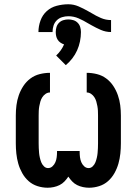

<svg xmlns="http://www.w3.org/2000/svg" viewBox="-20 -871 640 899"><path d="M203 8Q179 8 155.5 0.5Q132 -7 114 -23Q96 -39 84 -60.5Q72 -82 65.5 -105Q59 -128 56.5 -152Q54 -176 54 -200V-330Q54 -354 57 -378Q60 -402 68 -425Q76 -448 89.5 -468.5Q103 -489 122.5 -503.5Q142 -518 166 -524Q190 -530 214 -530V-438Q203 -438 193.5 -431.5Q184 -425 178 -415.5Q172 -406 169 -395.5Q166 -385 164 -374Q162 -363 161.5 -352Q161 -341 161 -330V-200Q161 -189 161.5 -177.5Q162 -166 163 -155Q164 -144 166.5 -133Q169 -122 173 -111.5Q177 -101 185.5 -92.5Q194 -84 205 -84Q217 -84 226 -92.5Q235 -101 239.5 -112Q244 -123 245.5 -135Q247 -147 247 -159V-164H353V-159Q353 -147 354.5 -135Q356 -123 360.5 -112Q365 -101 374 -92.5Q383 -84 395 -84Q406 -84 414.5 -92.5Q423 -101 427 -111.5Q431 -122 433.5 -133Q436 -144 437 -155Q438 -166 438.5 -177.5Q439 -189 439 -200V-330Q439 -341 438.5 -352Q438 -363 436 -374Q434 -385 431 -395.5Q428 -406 422 -415.5Q416 -425 406.5 -431.5Q397 -438 386 -438V-530Q410 -530 434 -524Q458 -518 477.5 -503.5Q497 -489 510.5 -468.5Q524 -448 532 -425Q540 -402 543 -378Q546 -354 546 -330V-200Q546 -176 543.5 -152Q541 -128 534.5 -105Q528 -82 516 -60.5Q504 -39 486 -23Q468 -7 444.5 0.5Q421 8 397 8Q383 8 368.5 5Q354 2 341 -4.5Q328 -11 318 -21.5Q308 -32 300 -44Q292 -32 282 -21.5Q272 -11 259 -4.5Q246 2 231.5 5Q217 8 203 8ZM160 -721Q160 -748 169.5 -774.5Q179 -801 199 -819Q219 -837 246 -844Q273 -851 300 -851Q325 -851 348 -841Q371 -831 392 -819L408 -810Q429 -797 452 -787Q475 -777 500 -777V-721Q475 -721 452 -731Q429 -741 408 -753L392 -762Q371 -775 348 -785Q325 -795 300 -795Q285 -795 270.5 -790.5Q256 -786 245.5 -775.5Q235 -765 230.5 -750.5Q226 -736 226 -721ZM288 -566 243 -611Q255 -622 264.5 -635.5Q274 -649 280 -663Q271 -666 263 -671.5Q255 -677 250 -685Q245 -693 243 -702Q241 -711 241 -721Q241 -733 244.5 -744.5Q248 -756 256.5 -764.5Q265 -773 276.5 -776.5Q288 -780 300 -780Q312 -780 323.5 -776.5Q335 -773 343.5 -764.5Q352 -756 355.5 -744.5Q359 -733 359 -721Q359 -699 354.5 -677Q350 -655 341 -635Q332 -615 318.5 -597.5Q305 -580 288 -566Z"/></svg>

Font: Iosevka Curly Slab SmBdEx
Style: Regular
Weight: 600
Width: 7
Monospace: yes
Designer: Belleve Invis
Foundry: Belleve Invis
Version: Version 11.1.0; ttfautohint (v1.8.3)